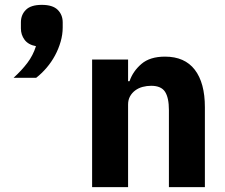

<svg xmlns="http://www.w3.org/2000/svg" viewBox="-20 -770 926 790"><path d="M36 0ZM152 -750Q197 -750 217.5 -729.5Q238 -709 238 -678V-657Q238 -628 229.5 -598.5Q221 -569 206.5 -542Q192 -515 172 -491.5Q152 -468 129 -450H36Q69 -480 92.5 -511Q116 -542 128 -580Q96 -586 81 -606.5Q66 -627 66 -653V-678Q66 -709 86.5 -729.5Q107 -750 152 -750ZM359 0V-525H507V-436H513Q527 -477 562 -507Q597 -537 659 -537Q740 -537 781.5 -483Q823 -429 823 -329V0H675V-317Q675 -368 659 -392.5Q643 -417 602 -417Q584 -417 567 -412.5Q550 -408 536.5 -398Q523 -388 515 -373.5Q507 -359 507 -340V0Z"/></svg>

Font: Aneliza ExtraBold
Style: Regular
Weight: 800
Designer: Mike Abbink, Paul van der Laan, Pieter van Rosmalen
Foundry: Bold Monday
Version: Version 3.001;September 8, 2019;FontCreator 11.5.0.2425 64-b